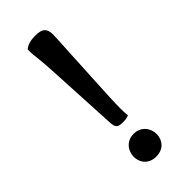

<svg xmlns="http://www.w3.org/2000/svg" viewBox="-233 -755 810 810"><g transform="rotate(-45 172.0 -350.0)"><path d="M209.5 -196.8Q193.8 -190.9 174.8 -190.9Q162.1 -190.9 154.5 -192.9Q147 -194.8 142.6 -199.5Q138.2 -204.1 136.5 -211.4Q134.8 -218.8 134.3 -229.5L117.2 -554.2Q114.7 -603 110.8 -635.3Q106.9 -667.5 106.9 -679.7Q106.9 -683.1 106.9 -686.3Q106.9 -689.5 107.4 -692.9Q118.2 -702.1 133.5 -706.8Q148.9 -711.4 172.4 -711.4Q203.1 -711.4 215.3 -699.7Q227.5 -688 227.5 -663.1Q227.5 -660.2 227.3 -656Q227.1 -651.9 226.8 -642.1Q226.6 -632.3 225.6 -614.7Q224.6 -597.2 222.9 -567.4Q221.2 -537.6 219 -493.4Q216.8 -449.2 213.4 -386.2Q210.9 -338.9 209.2 -302.5Q207.5 -266.1 207.5 -240.7Q207.5 -229 208 -217.8Q208.5 -206.5 209.5 -196.8ZM171.4 10.7Q153.8 10.7 141.1 5.1Q128.4 -0.5 119.9 -10Q111.3 -19.5 107.2 -31.5Q103 -43.5 103 -56.2Q103 -68.4 107.4 -80.8Q111.8 -93.3 120.4 -103Q128.9 -112.8 141.6 -118.9Q154.3 -125 171.4 -125Q188 -125 200.9 -118.9Q213.9 -112.8 222.4 -103Q231 -93.3 235.4 -80.8Q239.7 -68.4 239.7 -56.2Q239.7 -43.5 235.6 -31.5Q231.4 -19.5 222.9 -10Q214.4 -0.5 201.4 5.1Q188.5 10.7 171.4 10.7Z"/></g></svg>

Font: Tienne
Style: Regular
Weight: 400
Designer: vernon adams
Foundry: vernon adams
Version: Version 1.001